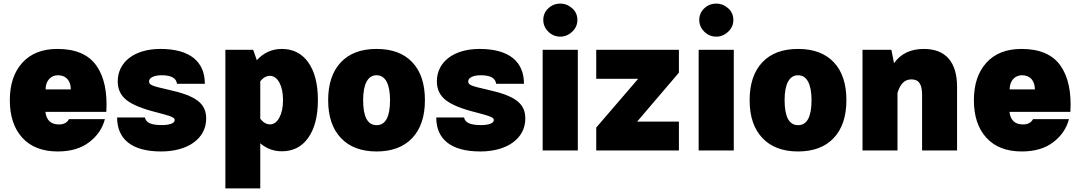

<svg xmlns="http://www.w3.org/2000/svg" viewBox="-20 -830 5953 1059"><path d="M566.4 -212.9C572.8 -322.3 554.7 -407.7 511.2 -468.8C467.8 -529.8 396 -560.1 296.9 -560.1C213.4 -560.1 148.9 -534.7 103 -483.9C57.1 -433.1 34.2 -364.3 34.2 -277.3C34.2 -189.9 57.1 -120.6 103 -70.3C148.9 -20 213.9 5.4 298.3 5.4C369.6 5.4 427.7 -11.7 472.2 -45.9C516.6 -79.6 545.4 -122.1 558.6 -172.9H360.4C350.1 -152.8 330.6 -143.6 305.7 -143.6C261.2 -143.6 235.8 -166.5 230.5 -212.9ZM231.4 -336.9C231.4 -383.8 259.8 -415 299.3 -415C343.8 -415 370.6 -385.7 370.6 -336.9Z M864.7 -560.1C723.1 -560.1 629.4 -489.3 629.4 -380.9C629.4 -337.9 645.5 -303.7 678.2 -277.8C710.9 -252 766.6 -229.5 845.2 -210C874 -202.6 895.5 -196.3 909.7 -191.9C937.5 -182.6 943.4 -177.2 943.4 -167C943.4 -150.9 916.5 -140.1 873 -140.1C811 -140.1 784.7 -154.3 779.3 -182.1H626C626 -63.5 705.6 5.4 869.1 5.4C1018.6 5.4 1117.2 -67.4 1117.2 -175.8C1117.2 -259.3 1063 -301.3 908.2 -335.4C815.9 -356 802.2 -361.8 802.2 -381.8C802.2 -401.4 830.6 -415 871.6 -415C925.8 -415 952.1 -398.4 956.5 -367.7H1109.9C1109.9 -488.8 1029.3 -560.1 864.7 -560.1Z M1223.1 209H1415.5V-39.6C1449.7 -10.3 1489.3 4.4 1534.7 4.4C1596.7 4.4 1645.5 -20.5 1680.7 -70.8C1715.8 -121.1 1733.4 -189.9 1733.4 -278.3C1733.4 -366.7 1715.8 -435.5 1680.7 -485.4C1645.5 -535.2 1596.7 -560.1 1534.7 -560.1C1480.5 -560.1 1434.6 -539.6 1396.5 -498L1376.5 -555.2H1223.1ZM1468.8 -411.6C1489.7 -411.6 1507.3 -399.4 1521 -374.5C1534.2 -349.6 1541 -317.4 1541 -277.8C1541 -238.3 1534.2 -206.5 1521 -181.6C1507.8 -156.7 1490.2 -144 1469.2 -144C1450.2 -144 1432.1 -154.3 1415.5 -174.8V-381.8C1431.6 -401.9 1449.7 -411.6 1468.8 -411.6Z M2057.1 -560.1C1971.7 -560.1 1906.2 -535.6 1859.9 -486.3C1813.5 -437 1790 -367.7 1790 -277.3C1790 -187.5 1813.5 -118.2 1860.4 -68.8C1906.7 -19.5 1972.7 5.4 2057.1 5.4C2141.6 5.4 2207.5 -19.5 2253.9 -68.8C2300.3 -118.2 2323.7 -187.5 2323.7 -277.3C2323.7 -367.7 2300.8 -437 2254.4 -486.3C2208 -535.6 2142.6 -560.1 2057.1 -560.1ZM2057.1 -415C2105.5 -415 2131.3 -366.7 2131.3 -277.3C2131.3 -185.5 2106.4 -139.6 2057.1 -139.6C2007.8 -139.6 1982.9 -185.5 1982.9 -277.3C1982.9 -366.7 2008.8 -415 2057.1 -415Z M2625 -560.1C2483.4 -560.1 2389.6 -489.3 2389.6 -380.9C2389.6 -337.9 2405.8 -303.7 2438.5 -277.8C2471.2 -252 2526.9 -229.5 2605.5 -210C2634.3 -202.6 2655.8 -196.3 2669.9 -191.9C2697.8 -182.6 2703.6 -177.2 2703.6 -167C2703.6 -150.9 2676.8 -140.1 2633.3 -140.1C2571.3 -140.1 2544.9 -154.3 2539.6 -182.1H2386.2C2386.2 -63.5 2465.8 5.4 2629.4 5.4C2778.8 5.4 2877.4 -67.4 2877.4 -175.8C2877.4 -259.3 2823.2 -301.3 2668.5 -335.4C2576.2 -356 2562.5 -361.8 2562.5 -381.8C2562.5 -401.4 2590.8 -415 2631.8 -415C2686 -415 2712.4 -398.4 2716.8 -367.7H2870.1C2870.1 -488.8 2789.6 -560.1 2625 -560.1Z M2976.6 -720.2C2976.6 -694.8 2985.8 -673.3 3004.4 -655.3C3022.5 -637.2 3044.4 -627.9 3070.3 -627.9C3095.2 -627.9 3117.2 -637.2 3136.2 -655.3C3155.3 -673.3 3164.6 -694.8 3164.6 -720.2C3164.6 -745.6 3155.3 -767.1 3136.2 -784.2C3117.2 -801.3 3095.2 -810.1 3070.3 -810.1C3044.4 -810.1 3022.5 -801.3 3004.4 -784.2C2985.8 -767.1 2976.6 -745.6 2976.6 -720.2ZM2973.1 0H3167V-555.2H2973.1Z M3500 -395.5 3268.6 -126.5V0H3724.6V-159.2H3494.1L3724.6 -429.2V-555.2H3268.6V-395.5Z M3836.9 -720.2C3836.9 -694.8 3846.2 -673.3 3864.7 -655.3C3882.8 -637.2 3904.8 -627.9 3930.7 -627.9C3955.6 -627.9 3977.5 -637.2 3996.6 -655.3C4015.6 -673.3 4024.9 -694.8 4024.9 -720.2C4024.9 -745.6 4015.6 -767.1 3996.6 -784.2C3977.5 -801.3 3955.6 -810.1 3930.7 -810.1C3904.8 -810.1 3882.8 -801.3 3864.7 -784.2C3846.2 -767.1 3836.9 -745.6 3836.9 -720.2ZM3833.5 0H4027.3V-555.2H3833.5Z M4381.8 -560.1C4296.4 -560.1 4231 -535.6 4184.6 -486.3C4138.2 -437 4114.7 -367.7 4114.7 -277.3C4114.7 -187.5 4138.2 -118.2 4185.1 -68.8C4231.4 -19.5 4297.4 5.4 4381.8 5.4C4466.3 5.4 4532.2 -19.5 4578.6 -68.8C4625 -118.2 4648.4 -187.5 4648.4 -277.3C4648.4 -367.7 4625.5 -437 4579.1 -486.3C4532.7 -535.6 4467.3 -560.1 4381.8 -560.1ZM4381.8 -415C4430.2 -415 4456.1 -366.7 4456.1 -277.3C4456.1 -185.5 4431.2 -139.6 4381.8 -139.6C4332.5 -139.6 4307.6 -185.5 4307.6 -277.3C4307.6 -366.7 4333.5 -415 4381.8 -415Z M4930.2 -317.4C4945.3 -366.7 4968.3 -392.1 5007.3 -392.1C5047.9 -392.1 5065.9 -366.2 5065.9 -306.2V0H5258.8V-350.6C5258.8 -487.8 5195.8 -560.1 5076.2 -560.1C5002.4 -560.1 4947.8 -533.7 4911.1 -481.4L4896.5 -555.2H4737.3V0H4930.2Z M5883.8 -212.9C5890.1 -322.3 5872.1 -407.7 5828.6 -468.8C5785.2 -529.8 5713.4 -560.1 5614.3 -560.1C5530.8 -560.1 5466.3 -534.7 5420.4 -483.9C5374.5 -433.1 5351.6 -364.3 5351.6 -277.3C5351.6 -189.9 5374.5 -120.6 5420.4 -70.3C5466.3 -20 5531.2 5.4 5615.7 5.4C5687 5.4 5745.1 -11.7 5789.6 -45.9C5834 -79.6 5862.8 -122.1 5876 -172.9H5677.7C5667.5 -152.8 5647.9 -143.6 5623 -143.6C5578.6 -143.6 5553.2 -166.5 5547.9 -212.9ZM5548.8 -336.9C5548.8 -383.8 5577.1 -415 5616.7 -415C5661.1 -415 5688 -385.7 5688 -336.9Z"/></svg>

Font: Estedad Black
Style: Regular
Weight: 900
Designer: Amin Abedi
Version: Version 7.3